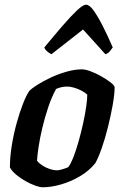

<svg xmlns="http://www.w3.org/2000/svg" viewBox="-20 -794 523 814"><path d="M161 0Q149 0 129.5 -7Q110 -14 88.5 -26Q67 -38 49 -53Q31 -68 22 -84Q22 -128 30 -177.5Q38 -227 51 -273.5Q64 -320 78 -355.5Q92 -391 104 -408Q114 -419 138.5 -434.5Q163 -450 195 -465Q227 -480 262 -490Q297 -500 327 -500Q342 -500 363.5 -492Q385 -484 407.5 -471.5Q430 -459 446.5 -446.5Q463 -434 466 -425Q466 -395 458 -350Q450 -305 438 -256.5Q426 -208 411.5 -166.5Q397 -125 384 -102Q357 -69 318.5 -46.5Q280 -24 238.5 -12Q197 0 161 0ZM222 -72Q228 -72 236 -74Q244 -76 253 -79Q262 -82 269 -85Q280 -99 291.5 -128.5Q303 -158 313.5 -195.5Q324 -233 332.5 -271.5Q341 -310 345.5 -342Q350 -374 350 -393Q339 -403 324 -410.5Q309 -418 293.5 -422.5Q278 -427 264 -427Q252 -427 241 -424.5Q230 -422 218 -417Q199 -383 184.5 -339.5Q170 -296 159.5 -252Q149 -208 143.5 -171Q138 -134 137 -113Q144 -103 158 -93.5Q172 -84 189.5 -78Q207 -72 222 -72ZM198 -564Q188 -569 179 -577Q170 -585 168 -593Q210 -644 245.5 -685Q281 -726 306.5 -750Q332 -774 345 -774Q359 -774 376.5 -750Q394 -726 415 -685Q436 -644 458 -593Q453 -586 446 -577Q439 -568 427 -564L332 -669Z"/></svg>

Font: Texturina Medium 12pt
Style: Bold Italic
Weight: 700
Italic angle: -11°
Version: Version 1.002